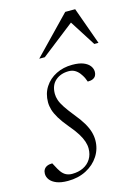

<svg xmlns="http://www.w3.org/2000/svg" viewBox="-111 -750 584 820"><g transform="rotate(-15 181.0 -340.0)"><path d="M40 -80Q44.5 -73 49.5 -62.5Q54.5 -52 63.5 -39Q73 -26 84.8 -20.2Q96.5 -14.5 111 -14.5Q139 -14.5 160.5 -25Q182 -35.5 194.2 -55.2Q206.5 -75 206.5 -101.5Q206.5 -116.5 201.2 -132.5Q196 -148.5 183.8 -168.5Q171.5 -188.5 148.5 -215.5Q126 -242.5 113.2 -263.8Q100.5 -285 95.2 -302.5Q90 -320 90 -336.5Q90 -374.5 108.8 -403.5Q127.5 -432.5 159.5 -448.5Q191.5 -464.5 231 -464.5Q261 -464.5 279.8 -457Q298.5 -449.5 307.8 -437.2Q317 -425 317 -410.5Q317 -401 312.8 -393.5Q308.5 -386 299.8 -382Q291 -378 277 -378Q274.5 -386 269.8 -396Q265 -406 256 -418Q247 -429.5 235.5 -435.8Q224 -442 209 -442Q174 -442 150.8 -422Q127.5 -402 127.5 -363.5Q127.5 -350 132.5 -335.2Q137.5 -320.5 150 -301.5Q162.5 -282.5 184.5 -255Q206.5 -228.5 219.5 -206.5Q232.5 -184.5 238 -165.5Q243.5 -146.5 243.5 -128.5Q243.5 -90 223.2 -58.5Q203 -27 167.2 -8.5Q131.5 10 86 10Q55.5 10 36.2 2.2Q17 -5.5 7.5 -18Q-2 -30.5 -2 -45Q-2 -55.5 2.8 -63.5Q7.5 -71.5 17 -75.8Q26.5 -80 40 -80ZM102 -526 261 -690.5H305L364 -526H345.5L265.5 -651.5H287.5L126.5 -526Z"/></g></svg>

Font: Newsreader 36pt Light
Style: Italic
Weight: 300
Italic angle: -17°
Designer: Hugues Gentile
Foundry: Production Type
Version: Version 1.003